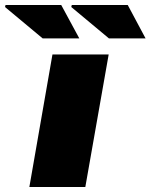

<svg xmlns="http://www.w3.org/2000/svg" viewBox="-102 -745 600 765"><path d="M15 0 107 -528H331L238 0ZM332 -592 182 -717 184 -725H407L478 -592ZM68 -592 -82 -717 -80 -725H142L214 -592Z"/></svg>

Font: Archivo Expanded Black
Style: Italic
Weight: 900
Width: 7
Italic angle: -10°
Designer: Hector Gatti
Foundry: Omnibus-Type
Version: Version 2.001